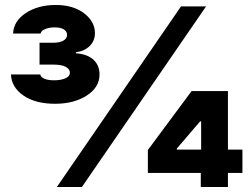

<svg xmlns="http://www.w3.org/2000/svg" viewBox="-20 -753 1016 773"><path d="M575.3 -56.8V-149.1L751.4 -386.4H897.7V-150.6H956V-56.8H897.7V0H788.4V-56.8ZM201.7 -335.2Q122.5 -335.2 74.4 -368.4Q26.3 -401.6 24.1 -453.1H142Q144.2 -441.8 159.3 -435.7Q174.4 -429.7 197.4 -429.7Q225.1 -429.7 243.3 -437.7Q261.4 -445.7 261.4 -460.2Q261.4 -474.8 244.7 -483.8Q228 -492.9 196 -492.9H139.2V-581H196Q220.5 -581 235.3 -589.5Q250 -598 250 -612.2Q250 -626.4 237 -634.6Q224.1 -642.8 200.3 -642.8Q178.3 -642.8 161.9 -636Q145.6 -629.3 143.5 -617.9H32.7Q34.8 -668.3 84 -700.6Q133.2 -733 204.5 -733Q274.1 -733 318.2 -699.8Q362.2 -666.5 362.2 -619.3Q362.2 -588.8 341.1 -567.8Q320 -546.9 285.5 -542.6V-538.4Q331.7 -535.2 356.2 -512.6Q380.7 -490.1 380.7 -453.1Q380.7 -401.6 329.4 -368.4Q278.1 -335.2 201.7 -335.2ZM208.8 0 708.8 -727.3H809.7L309.7 0ZM789.8 -150.6V-264.2H785.5L691.8 -154.8V-150.6Z"/></svg>

Font: Karasuma Gothic
Style: Black
Weight: 900
Designer: Rasmus Andersson / Ryoko Nishizuka
Foundry: Genbu
Version: Version 1.00